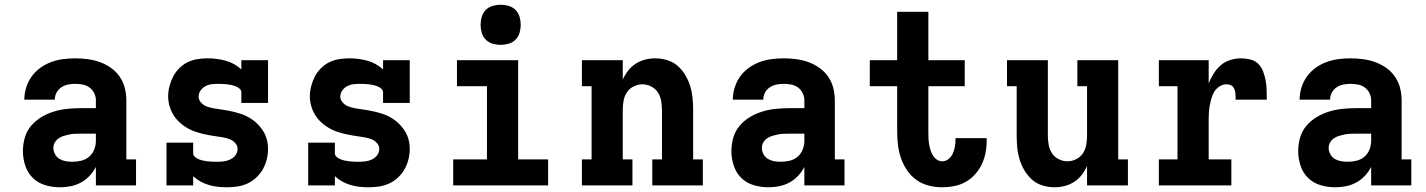

<svg xmlns="http://www.w3.org/2000/svg" viewBox="-20 -785 6040 813"><path d="M234 8Q234 8 234 8Q234 8 234 8H233Q202 8 171.5 -1Q141 -10 119 -31.5Q97 -53 87 -83.5Q77 -114 77 -145Q77 -174 85 -202Q93 -230 111.5 -252Q130 -274 155 -289Q180 -304 207.5 -312.5Q235 -321 264 -324Q293 -327 321 -327H386V-360Q386 -376 379 -390.5Q372 -405 359 -414.5Q346 -424 330 -427Q314 -430 298 -430Q283 -430 268 -427Q253 -424 240 -415.5Q227 -407 219.5 -393Q212 -379 212 -363H83Q83 -363 83 -363Q83 -363 83 -363Q83 -389 91 -414.5Q99 -440 114 -461Q129 -482 150.5 -497.5Q172 -513 196 -522Q220 -531 246 -534.5Q272 -538 298 -538Q325 -538 351.5 -534.5Q378 -531 403 -522Q428 -513 450 -497.5Q472 -482 487 -460Q502 -438 508.5 -412Q515 -386 515 -360V-110H556V0H386V-78Q375 -57 359 -40Q343 -23 322.5 -12Q302 -1 279.5 3.5Q257 8 234 8ZM286 -100Q305 -100 324 -104.5Q343 -109 357.5 -121.5Q372 -134 379 -152Q386 -170 386 -189V-219H321Q309 -219 297 -218.5Q285 -218 273 -215.5Q261 -213 249.5 -209.5Q238 -206 228 -199Q218 -192 212 -181.5Q206 -171 206 -159Q206 -145 213 -132Q220 -119 232 -112Q244 -105 258 -102.5Q272 -100 286 -100Z M941 8Q922 8 903 6Q884 4 865 -1.5Q846 -7 829 -16.5Q812 -26 798 -39V0H685V-181H798V-136Q798 -127 805.5 -120.5Q813 -114 822 -110.5Q831 -107 840 -105Q849 -103 858.5 -102Q868 -101 877.5 -100.5Q887 -100 896 -100Q911 -100 925.5 -101.5Q940 -103 953.5 -109Q967 -115 976.5 -127Q986 -139 986 -154Q986 -169 975.5 -180Q965 -191 951.5 -196Q938 -201 923.5 -203.5Q909 -206 894.5 -208Q880 -210 866 -212.5Q852 -215 837.5 -218.5Q823 -222 809.5 -226.5Q796 -231 783 -237.5Q770 -244 758 -252.5Q746 -261 735.5 -271.5Q725 -282 717 -294Q709 -306 703.5 -319.5Q698 -333 695 -347.5Q692 -362 692 -376Q692 -398 697.5 -419.5Q703 -441 713 -460.5Q723 -480 739 -496Q755 -512 774.5 -521.5Q794 -531 815.5 -534.5Q837 -538 859 -538Q879 -538 898 -535.5Q917 -533 935.5 -528Q954 -523 971 -513.5Q988 -504 1002 -491V-530H1115V-349H1002V-394Q1002 -403 994.5 -409.5Q987 -416 978 -419.5Q969 -423 960 -425Q951 -427 942 -428Q933 -429 923.5 -429.5Q914 -430 905 -430Q891 -430 877 -428.5Q863 -427 850.5 -420.5Q838 -414 829.5 -402Q821 -390 821 -376Q821 -362 831.5 -350.5Q842 -339 856 -334Q870 -329 884 -326.5Q898 -324 912.5 -322Q927 -320 941.5 -317.5Q956 -315 970 -311.5Q984 -308 998 -303.5Q1012 -299 1025 -292.5Q1038 -286 1050 -277.5Q1062 -269 1072 -258.5Q1082 -248 1090.5 -236Q1099 -224 1104.5 -210.5Q1110 -197 1112.5 -183Q1115 -169 1115 -154Q1115 -132 1109.5 -110Q1104 -88 1093 -68.5Q1082 -49 1065.5 -33.5Q1049 -18 1029 -8.5Q1009 1 986.5 4.5Q964 8 941 8Z M1541 8Q1522 8 1503 6Q1484 4 1465 -1.5Q1446 -7 1429 -16.5Q1412 -26 1398 -39V0H1285V-181H1398V-136Q1398 -127 1405.5 -120.5Q1413 -114 1422 -110.5Q1431 -107 1440 -105Q1449 -103 1458.5 -102Q1468 -101 1477.5 -100.5Q1487 -100 1496 -100Q1511 -100 1525.5 -101.5Q1540 -103 1553.5 -109Q1567 -115 1576.5 -127Q1586 -139 1586 -154Q1586 -169 1575.5 -180Q1565 -191 1551.5 -196Q1538 -201 1523.5 -203.5Q1509 -206 1494.5 -208Q1480 -210 1466 -212.5Q1452 -215 1437.5 -218.5Q1423 -222 1409.5 -226.5Q1396 -231 1383 -237.5Q1370 -244 1358 -252.5Q1346 -261 1335.5 -271.5Q1325 -282 1317 -294Q1309 -306 1303.5 -319.5Q1298 -333 1295 -347.5Q1292 -362 1292 -376Q1292 -398 1297.5 -419.5Q1303 -441 1313 -460.5Q1323 -480 1339 -496Q1355 -512 1374.5 -521.5Q1394 -531 1415.5 -534.5Q1437 -538 1459 -538Q1479 -538 1498 -535.5Q1517 -533 1535.5 -528Q1554 -523 1571 -513.5Q1588 -504 1602 -491V-530H1715V-349H1602V-394Q1602 -403 1594.5 -409.5Q1587 -416 1578 -419.5Q1569 -423 1560 -425Q1551 -427 1542 -428Q1533 -429 1523.5 -429.5Q1514 -430 1505 -430Q1491 -430 1477 -428.5Q1463 -427 1450.5 -420.5Q1438 -414 1429.5 -402Q1421 -390 1421 -376Q1421 -362 1431.5 -350.5Q1442 -339 1456 -334Q1470 -329 1484 -326.5Q1498 -324 1512.5 -322Q1527 -320 1541.5 -317.5Q1556 -315 1570 -311.5Q1584 -308 1598 -303.5Q1612 -299 1625 -292.5Q1638 -286 1650 -277.5Q1662 -269 1672 -258.5Q1682 -248 1690.5 -236Q1699 -224 1704.5 -210.5Q1710 -197 1712.5 -183Q1715 -169 1715 -154Q1715 -132 1709.5 -110Q1704 -88 1693 -68.5Q1682 -49 1665.5 -33.5Q1649 -18 1629 -8.5Q1609 1 1586.5 4.5Q1564 8 1541 8Z M1899 0V-110H2042V-420H1915V-530H2174V-110H2301V0ZM2100 -595Q2083 -595 2066 -600Q2049 -605 2037 -617Q2025 -629 2020 -646Q2015 -663 2015 -680Q2015 -697 2020 -714Q2025 -731 2037 -743Q2049 -755 2066 -760Q2083 -765 2100 -765Q2117 -765 2134 -760Q2151 -755 2163 -743Q2175 -731 2180 -714Q2185 -697 2185 -680Q2185 -663 2180 -646Q2175 -629 2163 -617Q2151 -605 2134 -600Q2117 -595 2100 -595Z M2444 0V-110H2485V-420H2444V-530H2617V-448Q2626 -468 2639.5 -485.5Q2653 -503 2671.5 -515Q2690 -527 2711.5 -532.5Q2733 -538 2754 -538Q2780 -538 2805 -530.5Q2830 -523 2849 -506.5Q2868 -490 2881.5 -467.5Q2895 -445 2902.5 -420.5Q2910 -396 2912.5 -371Q2915 -346 2915 -320V-110H2956V0H2742V-110H2783V-320Q2783 -339 2779.5 -358.5Q2776 -378 2765.5 -394Q2755 -410 2737 -419Q2719 -428 2700 -428Q2681 -428 2663 -419Q2645 -410 2634.5 -394Q2624 -378 2620.5 -358.5Q2617 -339 2617 -320V-110H2658V0Z M3234 8Q3234 8 3234 8Q3234 8 3234 8H3233Q3202 8 3171.5 -1Q3141 -10 3119 -31.5Q3097 -53 3087 -83.5Q3077 -114 3077 -145Q3077 -174 3085 -202Q3093 -230 3111.5 -252Q3130 -274 3155 -289Q3180 -304 3207.5 -312.5Q3235 -321 3264 -324Q3293 -327 3321 -327H3386V-360Q3386 -376 3379 -390.5Q3372 -405 3359 -414.5Q3346 -424 3330 -427Q3314 -430 3298 -430Q3283 -430 3268 -427Q3253 -424 3240 -415.5Q3227 -407 3219.5 -393Q3212 -379 3212 -363H3083Q3083 -363 3083 -363Q3083 -363 3083 -363Q3083 -389 3091 -414.5Q3099 -440 3114 -461Q3129 -482 3150.5 -497.5Q3172 -513 3196 -522Q3220 -531 3246 -534.5Q3272 -538 3298 -538Q3325 -538 3351.5 -534.5Q3378 -531 3403 -522Q3428 -513 3450 -497.5Q3472 -482 3487 -460Q3502 -438 3508.5 -412Q3515 -386 3515 -360V-110H3556V0H3386V-78Q3375 -57 3359 -40Q3343 -23 3322.5 -12Q3302 -1 3279.5 3.5Q3257 8 3234 8ZM3286 -100Q3305 -100 3324 -104.5Q3343 -109 3357.5 -121.5Q3372 -134 3379 -152Q3386 -170 3386 -189V-219H3321Q3309 -219 3297 -218.5Q3285 -218 3273 -215.5Q3261 -213 3249.5 -209.5Q3238 -206 3228 -199Q3218 -192 3212 -181.5Q3206 -171 3206 -159Q3206 -145 3213 -132Q3220 -119 3232 -112Q3244 -105 3258 -102.5Q3272 -100 3286 -100Z M3970 8Q3941 8 3913 1Q3885 -6 3861.5 -22.5Q3838 -39 3821.5 -63Q3805 -87 3795.5 -114Q3786 -141 3782.5 -169.5Q3779 -198 3779 -226V-420H3663V-530H3779V-735H3911V-530H4065V-420H3911V-226Q3911 -214 3911.5 -201Q3912 -188 3914 -175.5Q3916 -163 3919.5 -151Q3923 -139 3929.5 -128Q3936 -117 3946.5 -109.5Q3957 -102 3970 -102Q3985 -102 3997 -112Q4009 -122 4015 -136Q4021 -150 4023.5 -165Q4026 -180 4026 -195Q4026 -196 4026 -197.5Q4026 -199 4026 -200H4158Q4158 -198 4158 -195Q4158 -192 4158 -189Q4158 -163 4153 -137.5Q4148 -112 4137 -89Q4126 -66 4108.5 -46.5Q4091 -27 4068.5 -14.5Q4046 -2 4020.5 3Q3995 8 3970 8Z M4446 8Q4420 8 4395 0.5Q4370 -7 4351 -23.5Q4332 -40 4318.5 -62.5Q4305 -85 4297.5 -109.5Q4290 -134 4287.5 -159Q4285 -184 4285 -210V-420H4244V-530H4417V-210Q4417 -191 4420.5 -171.5Q4424 -152 4434.5 -136Q4445 -120 4463 -111Q4481 -102 4500 -102Q4519 -102 4537 -111Q4555 -120 4565.5 -136Q4576 -152 4579.5 -171.5Q4583 -191 4583 -210V-420H4542V-530H4715V-110H4756V0H4583V-82Q4574 -62 4560.5 -44.5Q4547 -27 4528.5 -15Q4510 -3 4488.5 2.5Q4467 8 4446 8Z M4887 0V-110H4966V-420H4887V-530H5098V-432Q5107 -454 5119.5 -474Q5132 -494 5149.5 -509Q5167 -524 5189.5 -531Q5212 -538 5236 -538Q5255 -538 5275 -533Q5295 -528 5308.5 -514Q5322 -500 5329 -481Q5336 -462 5339.5 -442.5Q5343 -423 5343.5 -403Q5344 -383 5344 -363H5212Q5212 -370 5212 -377.5Q5212 -385 5211 -392Q5210 -399 5207.5 -406Q5205 -413 5200 -418.5Q5195 -424 5187.5 -426Q5180 -428 5173 -428Q5158 -428 5144.5 -419.5Q5131 -411 5123 -398.5Q5115 -386 5110.5 -371Q5106 -356 5103 -341Q5100 -326 5099 -311Q5098 -296 5098 -281V-110H5194V0Z M5634 8Q5634 8 5634 8Q5634 8 5634 8H5633Q5602 8 5571.5 -1Q5541 -10 5519 -31.5Q5497 -53 5487 -83.5Q5477 -114 5477 -145Q5477 -174 5485 -202Q5493 -230 5511.5 -252Q5530 -274 5555 -289Q5580 -304 5607.5 -312.5Q5635 -321 5664 -324Q5693 -327 5721 -327H5786V-360Q5786 -376 5779 -390.5Q5772 -405 5759 -414.5Q5746 -424 5730 -427Q5714 -430 5698 -430Q5683 -430 5668 -427Q5653 -424 5640 -415.5Q5627 -407 5619.5 -393Q5612 -379 5612 -363H5483Q5483 -363 5483 -363Q5483 -363 5483 -363Q5483 -389 5491 -414.5Q5499 -440 5514 -461Q5529 -482 5550.5 -497.5Q5572 -513 5596 -522Q5620 -531 5646 -534.5Q5672 -538 5698 -538Q5725 -538 5751.5 -534.5Q5778 -531 5803 -522Q5828 -513 5850 -497.5Q5872 -482 5887 -460Q5902 -438 5908.5 -412Q5915 -386 5915 -360V-110H5956V0H5786V-78Q5775 -57 5759 -40Q5743 -23 5722.5 -12Q5702 -1 5679.5 3.5Q5657 8 5634 8ZM5686 -100Q5705 -100 5724 -104.5Q5743 -109 5757.5 -121.5Q5772 -134 5779 -152Q5786 -170 5786 -189V-219H5721Q5709 -219 5697 -218.5Q5685 -218 5673 -215.5Q5661 -213 5649.5 -209.5Q5638 -206 5628 -199Q5618 -192 5612 -181.5Q5606 -171 5606 -159Q5606 -145 5613 -132Q5620 -119 5632 -112Q5644 -105 5658 -102.5Q5672 -100 5686 -100Z"/></svg>

Font: Iosevka Curly Slab XBdEx
Style: Regular
Weight: 800
Width: 7
Monospace: yes
Designer: Belleve Invis
Foundry: Belleve Invis
Version: Version 11.0.0; ttfautohint (v1.8.3)